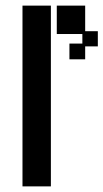

<svg xmlns="http://www.w3.org/2000/svg" viewBox="-20 -651 368 683"><path d="M60 12V-631H161V12ZM227 -440V-496H273V-530H182V-631H283V-540H328V-486H283V-440Z"/></svg>

Font: Pixelify Sans
Style: Regular
Weight: 400
Designer: Stefie Justprince
Foundry: Typecalism Foundryline
Version: Version 1.000;February 13, 2025;FontCreator 15.0.0.3015 64-b